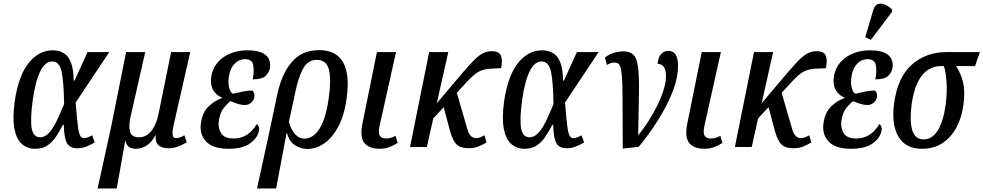

<svg xmlns="http://www.w3.org/2000/svg" viewBox="-20 -830 5552 1084"><path d="M179 10Q134 10 103.5 -17Q73 -44 61.5 -102.5Q50 -161 63 -257Q84 -402 141.5 -474Q199 -546 278 -546Q310 -546 336.5 -532Q363 -518 379 -481Q395 -444 396 -375H401L474 -536H597L407 -251Q414 -167 419 -124Q424 -81 432 -65.5Q440 -50 454 -50Q463 -50 476.5 -55Q490 -60 500 -66L515 -26Q497 -15 471 -4Q445 7 417 7Q374 7 358 -22Q342 -51 340 -125H335Q317 -90 296.5 -59Q276 -28 248 -9Q220 10 179 10ZM207 -55Q230 -55 250 -73.5Q270 -92 286.5 -121.5Q303 -151 316.5 -183.5Q330 -216 342 -242Q340 -370 327.5 -426.5Q315 -483 275 -483Q196 -483 165 -266Q150 -156 159 -105.5Q168 -55 207 -55Z M531 234 607 -112 692 -536H800L716 -166Q706 -119 714 -87Q722 -55 765 -55Q807 -55 835.5 -92Q864 -129 876 -191L946 -536H1054L960 -122Q952 -85 955 -67.5Q958 -50 975 -50Q984 -50 996.5 -54.5Q1009 -59 1021 -66L1034 -26Q1008 -11 983 -2Q958 7 933 7Q895 7 875.5 -9.5Q856 -26 859 -66H857Q839 -29 809.5 -9.5Q780 10 747 10Q697 10 689 -35H687L639 234Z M1270 10Q1180 10 1142 -32.5Q1104 -75 1115 -139Q1124 -197 1158 -229.5Q1192 -262 1232 -276L1233 -279Q1199 -293 1182.5 -323Q1166 -353 1173 -400Q1182 -448 1211.5 -480.5Q1241 -513 1284 -529.5Q1327 -546 1376 -546Q1431 -546 1460.5 -531.5Q1490 -517 1499 -494Q1508 -471 1504 -446Q1499 -420 1479 -401Q1459 -382 1407 -382Q1416 -430 1409.5 -463Q1403 -496 1363 -496Q1331 -496 1306 -472Q1281 -448 1273 -402Q1266 -362 1274 -333.5Q1282 -305 1296 -301Q1325 -308 1352 -313.5Q1379 -319 1404 -319Q1409 -315 1413.5 -306Q1418 -297 1416 -281Q1413 -263 1397.5 -250Q1382 -237 1362 -237Q1345 -237 1326.5 -242.5Q1308 -248 1281 -259Q1269 -250 1247 -225.5Q1225 -201 1216 -153Q1209 -112 1227 -80Q1245 -48 1300 -48Q1339 -48 1371.5 -67.5Q1404 -87 1430 -130Q1436 -125 1440.5 -115.5Q1445 -106 1442 -92Q1435 -52 1392.5 -21Q1350 10 1270 10Z M1544 -290Q1569 -411 1626.5 -479Q1684 -547 1782 -547Q1879 -547 1917.5 -477.5Q1956 -408 1937 -275Q1924 -178 1890 -115Q1856 -52 1810.5 -20.5Q1765 11 1715 11Q1678 11 1645.5 -10Q1613 -31 1600 -79H1598L1539 234H1431L1498 -72ZM1700 -47Q1728 -47 1755 -69Q1782 -91 1803 -141Q1824 -191 1836 -276Q1851 -382 1837 -437Q1823 -492 1769 -492Q1717 -492 1690 -440.5Q1663 -389 1646 -304L1611 -142Q1623 -99 1645.5 -73Q1668 -47 1700 -47Z M2123 10Q2064 10 2037.5 -22.5Q2011 -55 2026 -131L2108 -536H2216L2124 -124Q2114 -81 2124 -64.5Q2134 -48 2158 -48Q2173 -48 2185 -51.5Q2197 -55 2213 -63L2225 -23Q2203 -9 2178 0.5Q2153 10 2123 10Z M2295 0 2403 -536H2511L2446 -247L2589 -416Q2626 -459 2652.5 -486.5Q2679 -514 2703.5 -527.5Q2728 -541 2756 -541Q2799 -541 2808.5 -515Q2818 -489 2809 -445Q2771 -444 2745 -442Q2719 -440 2699 -432.5Q2679 -425 2660 -410Q2641 -395 2616 -368L2559 -306L2621 -93Q2628 -71 2640.5 -60.5Q2653 -50 2668 -50Q2679 -50 2689.5 -54Q2700 -58 2715 -66L2727 -26Q2708 -14 2682.5 -3.5Q2657 7 2625 7Q2580 7 2558 -14.5Q2536 -36 2521 -90L2485 -225L2426 -161L2390 0Z M2942 10Q2897 10 2866.5 -17Q2836 -44 2824.5 -102.5Q2813 -161 2826 -257Q2847 -402 2904.5 -474Q2962 -546 3041 -546Q3073 -546 3099.5 -532Q3126 -518 3142 -481Q3158 -444 3159 -375H3164L3237 -536H3360L3170 -251Q3177 -167 3182 -124Q3187 -81 3195 -65.5Q3203 -50 3217 -50Q3226 -50 3239.5 -55Q3253 -60 3263 -66L3278 -26Q3260 -15 3234 -4Q3208 7 3180 7Q3137 7 3121 -22Q3105 -51 3103 -125H3098Q3080 -90 3059.5 -59Q3039 -28 3011 -9Q2983 10 2942 10ZM2970 -55Q2993 -55 3013 -73.5Q3033 -92 3049.5 -121.5Q3066 -151 3079.5 -183.5Q3093 -216 3105 -242Q3103 -370 3090.5 -426.5Q3078 -483 3038 -483Q2959 -483 2928 -266Q2913 -156 2922 -105.5Q2931 -55 2970 -55Z M3396 -506Q3442 -540 3500 -540Q3537 -540 3556.5 -520.5Q3576 -501 3582.5 -450Q3589 -399 3587.5 -306.5Q3586 -214 3583 -68H3585Q3615 -105 3643 -149Q3671 -193 3693 -238.5Q3715 -284 3727.5 -326Q3740 -368 3740 -400Q3740 -437 3727 -453.5Q3714 -470 3693 -469Q3695 -506 3712 -524.5Q3729 -543 3754 -543Q3779 -543 3793.5 -523Q3808 -503 3808 -458Q3808 -398 3785 -333Q3762 -268 3726.5 -205Q3691 -142 3653.5 -89Q3616 -36 3586 -1L3496 9Q3495 -124 3495 -212Q3495 -300 3493.5 -353.5Q3492 -407 3487 -433.5Q3482 -460 3473.5 -468.5Q3465 -477 3450 -477Q3429 -477 3406 -463Z M3957 10Q3898 10 3871.5 -22.5Q3845 -55 3860 -131L3942 -536H4050L3958 -124Q3948 -81 3958 -64.5Q3968 -48 3992 -48Q4007 -48 4019 -51.5Q4031 -55 4047 -63L4059 -23Q4037 -9 4012 0.5Q3987 10 3957 10Z M4129 0 4237 -536H4345L4280 -247L4423 -416Q4460 -459 4486.5 -486.5Q4513 -514 4537.5 -527.5Q4562 -541 4590 -541Q4633 -541 4642.5 -515Q4652 -489 4643 -445Q4605 -444 4579 -442Q4553 -440 4533 -432.5Q4513 -425 4494 -410Q4475 -395 4450 -368L4393 -306L4455 -93Q4462 -71 4474.5 -60.5Q4487 -50 4502 -50Q4513 -50 4523.5 -54Q4534 -58 4549 -66L4561 -26Q4542 -14 4516.5 -3.5Q4491 7 4459 7Q4414 7 4392 -14.5Q4370 -36 4355 -90L4319 -225L4260 -161L4224 0Z M4785 10Q4695 10 4657 -32.5Q4619 -75 4630 -139Q4639 -197 4673 -229.5Q4707 -262 4747 -276L4748 -279Q4714 -293 4697.5 -323Q4681 -353 4688 -400Q4697 -448 4726.5 -480.5Q4756 -513 4799 -529.5Q4842 -546 4891 -546Q4946 -546 4975.5 -531.5Q5005 -517 5014 -494Q5023 -471 5019 -446Q5014 -420 4994 -401Q4974 -382 4922 -382Q4931 -430 4924.5 -463Q4918 -496 4878 -496Q4846 -496 4821 -472Q4796 -448 4788 -402Q4781 -362 4789 -333.5Q4797 -305 4811 -301Q4840 -308 4867 -313.5Q4894 -319 4919 -319Q4924 -315 4928.5 -306Q4933 -297 4931 -281Q4928 -263 4912.5 -250Q4897 -237 4877 -237Q4860 -237 4841.5 -242.5Q4823 -248 4796 -259Q4784 -250 4762 -225.5Q4740 -201 4731 -153Q4724 -112 4742 -80Q4760 -48 4815 -48Q4854 -48 4886.5 -67.5Q4919 -87 4945 -130Q4951 -125 4955.5 -115.5Q4960 -106 4957 -92Q4950 -52 4907.5 -21Q4865 10 4785 10ZM4897 -605 4865 -620 4911 -775Q4919 -802 4938 -807.5Q4957 -813 4978.5 -803.5Q5000 -794 5017 -775L5016 -763Z M5185 10Q5092 10 5052 -59Q5012 -128 5028 -247Q5048 -394 5128 -465Q5208 -536 5325 -536H5512L5485 -457H5378Q5404 -418 5417 -366.5Q5430 -315 5419 -236Q5410 -167 5380.5 -111.5Q5351 -56 5302.5 -23Q5254 10 5185 10ZM5195 -43Q5242 -43 5273.5 -92Q5305 -141 5318 -232Q5329 -311 5323.5 -372Q5318 -433 5309 -457H5291Q5254 -457 5221 -437Q5188 -417 5163.5 -370Q5139 -323 5127 -242Q5115 -150 5130 -96.5Q5145 -43 5195 -43Z"/></svg>

Font: Noto Serif ExtraCondensed Medium
Style: Italic
Weight: 500
Width: 2
Italic angle: -12°
Designer: Monotype Design Team
Foundry: Monotype Imaging Inc.
Version: Version 2.013; ttfautohint (v1.8.4.7-5d5b)